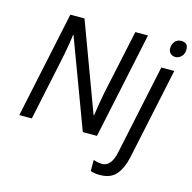

<svg xmlns="http://www.w3.org/2000/svg" viewBox="-134 -870 1244 1244"><g transform="rotate(15 488.0 -248.0)"><path d="M40 0 191 -714H286L505 -124H508Q513 -160 522.5 -215.5Q532 -271 543 -321L627 -714H712L561 0H466L245 -592H242Q240 -571 234.5 -537Q229 -503 221.5 -464Q214 -425 206 -388L124 0ZM919 -625Q899 -625 885.5 -637.5Q872 -650 872 -672Q872 -698 887.5 -717Q903 -736 931 -736Q976 -736 976 -691Q976 -660 958 -642.5Q940 -625 919 -625ZM643 240Q606 240 581 230V156Q593 160 608 163.5Q623 167 639 167Q700 167 721 69L849 -536H936L806 77Q790 152 753.5 196Q717 240 643 240Z"/></g></svg>

Font: Manna Sans
Style: Italic
Weight: 400
Italic angle: -12°
Designer: Monotype Design Team
Foundry: Monotype Imaging Inc.
Version: Version 2.001.1; ttfautohint (v1.8.2)